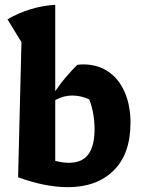

<svg xmlns="http://www.w3.org/2000/svg" viewBox="-20 -766 584 796"><path d="M55 -31 69 -591 11 -686Q105 -740 209 -746V-388Q230 -419 252.5 -445.5Q275 -472 300 -497Q313 -499 325 -499Q385 -499 429 -469Q473 -439 497 -384Q521 -329 521 -257Q521 -128 451 -59Q381 10 261 10Q216 10 164.5 0Q113 -10 55 -31ZM279 -370Q244 -370 209 -351V-99Q242 -91 265 -91Q321 -91 346.5 -126.5Q372 -162 372 -230Q372 -263 366.5 -294.5Q361 -326 350 -354Q315 -370 279 -370Z"/></svg>

Font: Piazzolla
Style: Bold
Weight: 700
Designer: Juan Pablo del Peral
Foundry: Huerta Tipografica
Version: Version 1.330